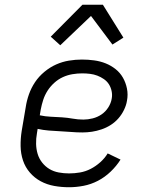

<svg xmlns="http://www.w3.org/2000/svg" viewBox="-20 -778 640 806"><path d="M270 8Q238 8 207.5 2.5Q177 -3 151 -17Q125 -31 105.5 -53.5Q86 -76 76.5 -104.5Q67 -133 66.5 -164.5Q66 -196 71 -228L88 -328Q92 -355 101.5 -382Q111 -409 127 -433Q143 -457 166.5 -476.5Q190 -496 216 -507.5Q242 -519 269.5 -523.5Q297 -528 324 -528Q350 -528 375.5 -524.5Q401 -521 423.5 -512Q446 -503 465 -488Q484 -473 496 -452Q508 -431 513 -406Q518 -381 513 -355Q510 -336 500.5 -316.5Q491 -297 477 -281Q463 -265 445 -253.5Q427 -242 406.5 -235Q386 -228 366 -225Q346 -222 326 -222Q302 -222 279 -224Q256 -226 232 -227Q208 -228 184.5 -230Q161 -232 138 -237L135 -218Q131 -196 131.5 -174Q132 -152 138 -132Q144 -112 157 -95.5Q170 -79 187.5 -68.5Q205 -58 226.5 -54Q248 -50 270 -50Q293 -50 316 -54Q339 -58 360.5 -69Q382 -80 401 -97Q420 -114 432 -134L486 -108Q469 -81 444.5 -57.5Q420 -34 391 -19Q362 -4 331 2Q300 8 270 8ZM330 -276Q349 -276 369 -281Q389 -286 406 -297.5Q423 -309 434.5 -327Q446 -345 449 -364Q452 -380 448.5 -396Q445 -412 437 -424.5Q429 -437 416 -446Q403 -455 388.5 -460.5Q374 -466 358 -468Q342 -470 325 -470Q305 -470 284 -466.5Q263 -463 243.5 -454Q224 -445 207.5 -430Q191 -415 179.5 -397Q168 -379 161.5 -359Q155 -339 151 -318L147 -294Q170 -289 193 -288Q216 -287 239.5 -285.5Q263 -284 285 -280Q307 -276 330 -276ZM233 -588 193 -624 326 -758H412L498 -620L452 -591L362 -711Z"/></svg>

Font: Iosevka Etoile Light
Style: Italic
Weight: 300
Italic angle: -9°
Designer: Belleve Invis
Foundry: Belleve Invis
Version: Version 22.1.2; ttfautohint (v1.8.4)